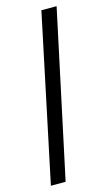

<svg xmlns="http://www.w3.org/2000/svg" viewBox="-110 -728 429 768"><g transform="rotate(-15 104.5 -344.0)"><path d="M1 0 146 -688H209L62 0Z"/></g></svg>

Font: Saira Ultra Condensed
Style: Italic
Weight: 400
Width: 1
Italic angle: -12°
Designer: Hector Gatti with collaboration of the Omnibus-Type team
Foundry: Omnibus-Type
Version: Version 1.001; ttfautohint (v1.8)